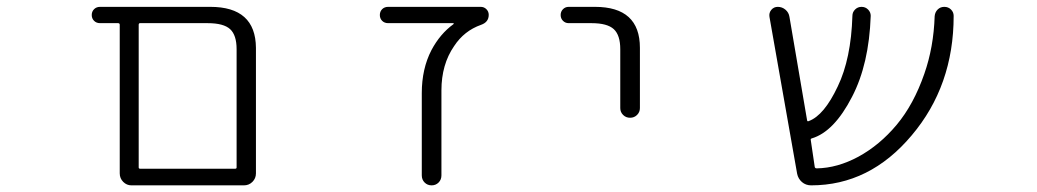

<svg xmlns="http://www.w3.org/2000/svg" viewBox="-20 -565 3040 563"><path d="M381.8 -21.5H365.2Q351.6 -21.5 341.3 -31.7Q331.1 -42 331.1 -56.6V-492.2Q331.1 -497.1 326.2 -497.1H273.4Q262.7 -497.1 255.9 -503.9Q249 -510.7 249 -521Q249 -531.2 255.9 -538.1Q262.7 -544.9 273.4 -544.9H596.7Q729.5 -544.9 730.5 -424.8V-56.6Q730.5 -42 720.2 -31.7Q710 -21.5 695.3 -21.5ZM673.8 -420.9Q673.8 -461.9 654.8 -479.5Q635.7 -497.1 588.9 -497.1H390.6Q386.7 -497.1 386.7 -492.2V-74.2Q386.7 -70.3 390.6 -70.3H669.9Q673.8 -70.3 673.8 -74.2Z M1309.6 -494.1Q1310.5 -495.1 1310.5 -496.1Q1310.5 -497.1 1309.6 -497.1H1118.2Q1107.4 -497.1 1100.6 -503.9Q1093.8 -510.7 1093.8 -521Q1093.8 -531.2 1100.6 -538.1Q1107.4 -544.9 1118.2 -544.9H1389.6Q1399.4 -544.9 1406.2 -538.1Q1413.1 -531.2 1413.1 -521.5Q1413.1 -500 1390.6 -492.2Q1340.8 -474.6 1311.5 -429.7Q1274.4 -376 1274.4 -299.8V-50.8Q1274.4 -38.1 1266.1 -29.8Q1257.8 -21.5 1245.6 -21.5Q1233.4 -21.5 1225.1 -29.8Q1216.8 -38.1 1216.8 -50.8V-292Q1216.8 -363.3 1245.1 -418Q1270.5 -465.8 1309.6 -494.1Z M1647.5 -497.1Q1637.7 -497.1 1630.9 -503.9Q1624 -510.7 1624 -521Q1624 -531.2 1630.9 -538.1Q1637.7 -544.9 1647.5 -544.9H1724.6Q1856.4 -544.9 1856.4 -424.8V-248Q1856.4 -236.3 1848.1 -228Q1839.8 -219.7 1827.6 -219.7Q1815.4 -219.7 1807.1 -228Q1798.8 -236.3 1798.8 -248V-420.9Q1798.8 -461.9 1779.8 -479.5Q1760.7 -497.1 1714.8 -497.1Z M2768.6 -537.1Q2776.4 -529.3 2776.4 -518.6Q2776.4 -313.5 2653.3 -168Q2530.3 -21.5 2358.4 -21.5Q2342.8 -21.5 2331.5 -31.2Q2320.3 -41 2317.4 -55.7L2236.3 -515.6Q2234.4 -527.3 2241.7 -536.1Q2249 -544.9 2260.7 -544.9Q2273.4 -544.9 2283.2 -536.6Q2293 -528.3 2294.9 -515.6L2346.7 -211.9Q2347.7 -208 2351.6 -210Q2396.5 -226.6 2436.5 -311.5Q2475.6 -392.6 2479.5 -518.6Q2479.5 -529.3 2487.3 -537.1Q2495.1 -544.9 2506.3 -544.9Q2517.6 -544.9 2525.4 -537.1Q2533.2 -529.3 2533.2 -518.6Q2528.3 -377 2478.5 -281.2Q2425.8 -178.7 2360.4 -159.2Q2356.4 -158.2 2357.4 -154.3L2369.1 -75.2Q2370.1 -71.3 2375 -71.3Q2435.5 -72.3 2497.1 -105.5Q2559.6 -139.6 2609.4 -199.2Q2659.2 -258.8 2690.4 -348.6Q2717.8 -426.8 2720.7 -517.6Q2721.7 -529.3 2729.5 -537.1Q2737.3 -544.9 2749 -544.9Q2760.7 -544.9 2768.6 -537.1Z"/></svg>

Font: Rounded-L Mgen+ 1m light
Style: Regular
Weight: 200
Designer: [Source Han Sans]
Ryoko NISHIZUKA  (kana & ideographs); Paul D. Hunt (Latin, Greek & Cyrillic); Wenlong ZHANG  (bopomofo
Version: Version 1.059.20150602